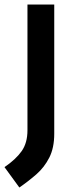

<svg xmlns="http://www.w3.org/2000/svg" viewBox="-67 -570 332 853"><path d="M19 263 -47 172.5Q3.5 138 29.2 101.5Q55 65 55 8.5V-550H174V24Q174 87 152 130.2Q130 173.5 94.5 204.5Q59 235.5 19 263Z"/></svg>

Font: Junction SemiBold
Style: Regular
Weight: 600
Designer: Caroline Hadilaksono
Foundry: Caroline Hadilaksono, Tyler Finck, The League of Moveable Type
Version: Version 2.000; ttfautohint (v1.8.3)